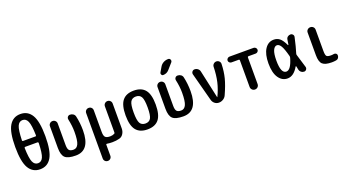

<svg xmlns="http://www.w3.org/2000/svg" viewBox="-58 -1531 4616 2515"><g transform="rotate(-20 2250.0 -273.0)"><path d="M163.1 -324.2Q152.3 -324.2 152.3 -310.5Q156.2 -167 179.2 -115.7Q202.1 -64.5 250 -64.5Q297.9 -64.5 320.8 -115.7Q343.8 -167 347.7 -310.5Q347.7 -323.2 336.9 -324.2ZM152.3 -418.9Q152.3 -406.2 163.1 -406.2H336.9Q347.7 -406.2 347.7 -418.9Q343.8 -562.5 320.8 -614.3Q297.9 -666 250 -666Q202.1 -666 179.2 -614.7Q156.2 -563.5 152.3 -418.9ZM406.7 -69.8Q353.5 19.5 250 19.5Q146.5 19.5 93.3 -69.8Q40 -159.2 40 -365.2Q40 -571.3 93.3 -660.6Q146.5 -750 250 -750Q353.5 -750 406.7 -660.6Q460 -571.3 460 -365.2Q460 -159.2 406.7 -69.8Z M750 9.8Q641.6 9.8 601.1 -27.8Q560.5 -65.4 560.5 -165V-465.8Q560.5 -488.3 576.2 -503.9Q591.8 -519.5 614.7 -519.5Q637.7 -519.5 653.3 -503.9Q668.9 -488.3 668.9 -465.8V-165Q668.9 -112.3 686.5 -92.3Q704.1 -72.3 748 -72.3Q793 -72.3 815.4 -120.6Q837.9 -168.9 837.9 -289.1Q837.9 -373 817.4 -465.8Q812.5 -487.3 824.7 -503.4Q836.9 -519.5 858.4 -519.5Q883.8 -519.5 903.3 -505.4Q922.9 -491.2 927.7 -466.8Q949.2 -372.1 949.2 -269.5Q949.2 9.8 750 9.8Z M1119.1 219.7Q1095.7 219.7 1080.6 204.1Q1065.4 188.5 1065.4 166V-465.8Q1065.4 -488.3 1080.6 -503.9Q1095.7 -519.5 1119.1 -519.5Q1141.6 -519.5 1156.7 -504.4Q1171.9 -489.3 1171.9 -465.8V-165Q1171.9 -111.3 1190.4 -91.8Q1209 -72.3 1257.8 -72.3Q1291 -72.3 1317.4 -85.9Q1326.2 -89.8 1326.2 -102.5V-464.8Q1326.2 -488.3 1342.3 -503.9Q1358.4 -519.5 1380.4 -519.5Q1402.3 -519.5 1418.5 -503.9Q1434.6 -488.3 1434.6 -464.8V-118.2Q1434.6 -77.1 1413.6 -43.9Q1392.6 -10.7 1356.4 -2Q1310.5 9.8 1259.8 9.8Q1215.8 9.8 1183.6 3.9Q1171.9 2 1171.9 12.7V166Q1171.9 189.5 1156.7 204.6Q1141.6 219.7 1119.1 219.7Z M1825.2 -408.7Q1802.7 -448.2 1750 -448.2Q1697.3 -448.2 1674.8 -408.7Q1652.3 -369.1 1652.3 -260.3Q1652.3 -151.4 1674.8 -111.8Q1697.3 -72.3 1750 -72.3Q1802.7 -72.3 1825.2 -111.8Q1847.7 -151.4 1847.7 -260.3Q1847.7 -369.1 1825.2 -408.7ZM1908.2 -54.2Q1856.4 9.8 1750 9.8Q1643.6 9.8 1591.8 -54.2Q1540 -118.2 1540 -260.3Q1540 -402.3 1591.8 -466.3Q1643.6 -530.3 1750 -530.3Q1856.4 -530.3 1908.2 -466.3Q1960 -402.3 1960 -260.3Q1960 -118.2 1908.2 -54.2Z M2250 9.8Q2141.6 9.8 2101.1 -27.8Q2060.5 -65.4 2060.5 -165V-465.8Q2060.5 -488.3 2076.2 -503.9Q2091.8 -519.5 2114.7 -519.5Q2137.7 -519.5 2153.3 -503.9Q2168.9 -488.3 2168.9 -465.8V-165Q2168.9 -112.3 2186.5 -92.3Q2204.1 -72.3 2248 -72.3Q2293 -72.3 2315.4 -120.6Q2337.9 -168.9 2337.9 -289.1Q2337.9 -373 2317.4 -465.8Q2312.5 -487.3 2324.7 -503.4Q2336.9 -519.5 2358.4 -519.5Q2383.8 -519.5 2403.3 -505.4Q2422.9 -491.2 2427.7 -466.8Q2449.2 -372.1 2449.2 -269.5Q2449.2 9.8 2250 9.8ZM2201.2 -701.2Q2218.8 -731.4 2249.5 -748Q2280.3 -764.6 2315.4 -764.6Q2337.9 -764.6 2345.7 -745.1Q2353.5 -725.6 2339.8 -709L2267.6 -627Q2235.4 -589.8 2184.6 -589.8Q2168.9 -589.8 2161.1 -604.5Q2153.3 -619.1 2161.1 -632.8Z M2657.2 -70.3 2552.7 -464.8Q2547.9 -486.3 2561 -502.9Q2574.2 -519.5 2594.7 -519.5Q2620.1 -519.5 2639.6 -503.9Q2659.2 -488.3 2664.1 -463.9L2749 -76.2Q2749 -75.2 2750 -75.2Q2752 -75.2 2752 -76.2Q2796.9 -168 2817.9 -258.8Q2838.9 -349.6 2841.8 -465.8Q2842.8 -488.3 2859.4 -503.9Q2876 -519.5 2898.4 -519.5Q2920.9 -519.5 2937 -503.4Q2953.1 -487.3 2952.1 -464.8Q2949.2 -361.3 2926.8 -272.9Q2904.3 -184.6 2850.6 -66.4Q2837.9 -36.1 2809.6 -18.1Q2781.2 0 2748 0Q2715.8 0 2690.9 -19.5Q2666 -39.1 2657.2 -70.3Z M3082 -439.5Q3065.4 -439.5 3053.2 -451.2Q3041 -462.9 3041 -478.5Q3041 -495.1 3053.7 -507.3Q3066.4 -519.5 3082 -519.5H3418Q3433.6 -519.5 3446.3 -507.8Q3459 -496.1 3459 -478.5Q3459 -462.9 3446.8 -451.2Q3434.6 -439.5 3418 -439.5H3317.4Q3306.6 -439.5 3305.7 -427.7V-55.7Q3305.7 -32.2 3289.6 -16.1Q3273.4 0 3250 0Q3226.6 0 3210.4 -16.6Q3194.3 -33.2 3194.3 -55.7V-427.7Q3194.3 -438.5 3182.6 -439.5Z M3716.8 -447.3Q3682.6 -447.3 3662.1 -401.4Q3641.6 -355.5 3641.6 -259.8Q3641.6 -80.1 3716.8 -80.1Q3780.3 -80.1 3824.2 -233.4Q3827.1 -246.1 3825.2 -255.9Q3795.9 -367.2 3771 -407.2Q3746.1 -447.3 3716.8 -447.3ZM3701.2 9.8Q3626 9.8 3578.6 -59.6Q3531.2 -128.9 3531.2 -259.8Q3531.2 -388.7 3577.6 -459.5Q3624 -530.3 3701.2 -530.3Q3748 -530.3 3782.7 -503.4Q3817.4 -476.6 3853.5 -400.4Q3857.4 -396.5 3861.3 -401.4Q3863.3 -413.1 3866.7 -437Q3870.1 -460.9 3872.1 -469.7Q3875 -492.2 3892.1 -505.9Q3909.2 -519.5 3930.7 -519.5Q3950.2 -519.5 3963.4 -504.4Q3976.6 -489.3 3971.7 -468.8Q3944.3 -342.8 3917 -255.9Q3914.1 -247.1 3918 -235.4Q3937.5 -175.8 3973.6 -51.8Q3978.5 -32.2 3966.8 -16.1Q3955.1 0 3934.6 0Q3911.1 0 3893.6 -14.6Q3876 -29.3 3871.1 -51.8Q3869.1 -61.5 3865.7 -79.6Q3862.3 -97.7 3861.3 -100.6Q3860.4 -103.5 3856.9 -103.5Q3853.5 -103.5 3852.5 -101.6Q3789.1 9.8 3701.2 9.8Z M4318.4 9.8Q4224.6 9.8 4188.5 -24.4Q4152.3 -58.6 4152.3 -150.4V-464.8Q4152.3 -488.3 4168.5 -503.9Q4184.6 -519.5 4208 -519.5Q4231.4 -519.5 4247.6 -503.9Q4263.7 -488.3 4263.7 -464.8V-169.9Q4263.7 -112.3 4277.3 -96.2Q4291 -80.1 4337.9 -80.1Q4359.4 -80.1 4377.9 -84Q4394.5 -86.9 4408.2 -77.6Q4421.9 -68.4 4421.9 -50.8Q4421.9 -29.3 4410.2 -13.7Q4398.4 2 4377.9 4.9Q4346.7 9.8 4318.4 9.8Z"/></g></svg>

Font: Rounded-X Mgen+ 1mn medium
Style: Regular
Weight: 500
Designer: [Source Han Sans]
Ryoko NISHIZUKA  (kana & ideographs); Paul D. Hunt (Latin, Greek & Cyrillic); Wenlong ZHANG  (bopomofo
Version: Version 1.059.20150602